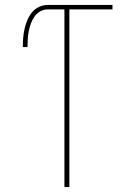

<svg xmlns="http://www.w3.org/2000/svg" viewBox="-20 -755 540 775"><path d="M240 0V-717H172Q156 -717 142 -709Q128 -701 119 -688Q110 -675 104.5 -659.5Q99 -644 96 -628.5Q93 -613 92 -597Q91 -581 91 -565H72Q72 -583 73.5 -601.5Q75 -620 79 -638Q83 -656 90 -673Q97 -690 108.5 -704.5Q120 -719 137 -727Q154 -735 172 -735H434V-717H260V0Z"/></svg>

Font: Iosevka Term Curly Thin
Style: Regular
Weight: 100
Designer: Belleve Invis
Foundry: Belleve Invis
Version: Version 32.3.0